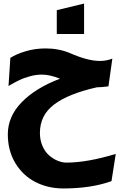

<svg xmlns="http://www.w3.org/2000/svg" viewBox="-20 -748 670 1078"><path d="M27.8 -265.1 38.1 -422.9Q70.8 -444.3 124 -460.2Q177.2 -476.1 235.8 -476.1Q309.6 -476.1 372.1 -450.2Q472.2 -405.8 541 -405.8Q578.1 -405.8 610.8 -418.9L588.9 -263.2Q548.8 -257.8 523.9 -257.8Q365.2 -222.2 284.7 -161.9Q204.1 -101.6 204.1 -2Q204.1 39.1 218.8 72.3Q233.4 105.5 256.3 125Q279.3 144.5 304.4 154.8Q329.6 165 353 165Q468.3 165 629.9 116.2L606 269Q491.2 310.1 335.9 310.1Q250 310.1 179.4 274.2Q108.9 238.3 66.4 168.2Q23.9 98.1 23.9 5.9Q23.9 -93.8 101.6 -173.8Q179.2 -253.9 316.9 -306.2Q259.3 -329.1 216.8 -329.1Q198.7 -329.1 180.9 -326.7Q163.1 -324.2 146.2 -319.1Q129.4 -314 116.2 -309.6Q103 -305.2 87.4 -297.4Q71.8 -289.6 64 -285.6Q56.2 -281.7 43 -273.9Q29.8 -266.1 27.8 -265.1ZM298.8 -557.1V-690.9L452.1 -728V-557.1Z"/></svg>

Font: LT Superior Black
Style: Regular
Weight: 900
Designer: Daniel Lyons
Foundry: LyonsType
Version: Version 2.005